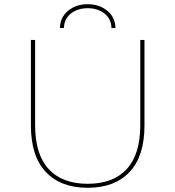

<svg xmlns="http://www.w3.org/2000/svg" viewBox="-20 -890 834 913"><path d="M397 3Q269 3 198 -72Q127 -147 127 -293V-700H147V-294Q147 -156 211.5 -86Q276 -16 397 -16Q518 -16 582.5 -86Q647 -156 647 -294V-700H667V-293Q667 -147 596 -72Q525 3 397 3ZM265 -757Q266 -808 304 -839Q342 -870 397 -870Q452 -870 490 -839Q528 -808 529 -757H510Q509 -800 477 -825.5Q445 -851 397 -851Q349 -851 317 -825.5Q285 -800 284 -757Z"/></svg>

Font: Montserrat
Style: Regular
Weight: 400
Designer: Julieta Ulanovsky
Foundry: Julieta Ulanovsky
Version: Version 8.000